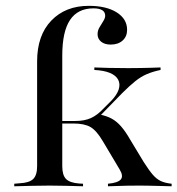

<svg xmlns="http://www.w3.org/2000/svg" viewBox="-20 -651 620 671"><path d="M109.7 -207.3V-436.3Q109.7 -527.4 159.3 -579Q208.9 -630.6 290.3 -630.6Q351.6 -630.6 387.9 -607.7Q424.2 -584.7 424.2 -546.8Q424.2 -523.4 408.5 -509.3Q392.7 -495.2 366.9 -495.2Q346 -495.2 333.5 -505.2Q321 -515.3 321 -531.5Q321 -544.4 327.8 -555.6Q334.7 -566.9 341.1 -577.4Q347.6 -587.9 347.6 -596Q347.6 -621.8 306.5 -621.8Q251.6 -621.8 224.6 -581Q197.6 -540.3 197.6 -456.5V-207.3ZM153.2 -2.4Q121 -2.4 92.3 -1.6Q63.7 -0.8 29.8 0V-8.9L48.4 -10.5Q82.3 -12.1 96 -25.4Q109.7 -38.7 109.7 -70.2V-207.3H197.6V-70.2Q197.6 -38.7 210.9 -25.4Q224.2 -12.1 256.5 -9.7L270.2 -8.9V0Q237.9 -0.8 210.9 -1.6Q183.9 -2.4 153.2 -2.4ZM357.3 0V-8.9Q392.7 -12.1 402.4 -24.2Q412.1 -36.3 397.6 -59.7L339.5 -157.3Q317.7 -194.4 296.4 -206.9Q275 -219.4 236.3 -219.4H189.5V-228.2H243.5Q275 -228.2 297.6 -238.3Q320.2 -248.4 342.7 -272.6L368.5 -298.4Q388.7 -319.4 394.8 -338.3Q400.8 -357.3 393.1 -372.2Q385.5 -387.1 364.5 -396Q343.5 -404.8 309.7 -406.5V-415.3Q329 -414.5 359.3 -413.7Q389.5 -412.9 428.2 -412.9Q450 -412.9 469.4 -413.3Q488.7 -413.7 506.5 -414.1Q524.2 -414.5 541.1 -415.3V-406.5Q513.7 -400.8 493.1 -391.9Q472.6 -383.1 452.8 -367.3Q433.1 -351.6 406.5 -325L318.5 -234.7L328.2 -250.8Q352.4 -246 369.8 -236.7Q387.1 -227.4 402.8 -209.7Q418.5 -191.9 435.5 -162.1L482.3 -84.7Q500.8 -55.6 514.1 -40.3Q527.4 -25 542.3 -18.1Q557.3 -11.3 579.8 -8.9V0Q554.8 -0.8 535.9 -1.2Q516.9 -1.6 500.8 -2Q484.7 -2.4 469.4 -2.4Q447.6 -2.4 423 -2Q398.4 -1.6 357.3 0Z"/></svg>

Font: Playfair 144pt SemiExpanded Medium
Style: Regular
Weight: 500
Width: 6
Designer: Claus Eggers Sørensen
Foundry: Claus Eggers Sørensen
Version: Version 2.203